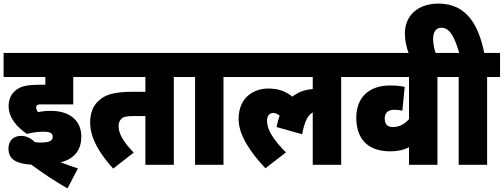

<svg xmlns="http://www.w3.org/2000/svg" viewBox="-20 -916 2799 1067"><path d="M220 -184C261 -184 273 -175 273 -156C273 -136 258 -124 207 -124C198 -124 187 -124 174 -126C151 -149 124 -161 97 -161C60 -161 27 -139 27 -91C27 -28 74 -6 154 -1C219 47 288 93 355 131L413 20C387 12 351 -1 317 -14C402 -35 432 -92 432 -157C432 -236 379 -300 261 -300C232 -300 213 -297 191 -293C185 -302 181 -309 181 -319C181 -324 182 -328 185 -330C189 -335 195 -336 211 -336H387V-488H469V-622H0V-488H232V-445H202C119 -445 88 -433 64 -411C39 -390 28 -360 28 -326C28 -262 74 -209 130 -172C156 -179 189 -184 220 -184Z M946 -488H1018V-622H456V-488H788V-406H723C611 -406 564 -390 527 -355C498 -328 481 -290 481 -235C481 -146 537 -58 609 21L723 -68C671 -122 639 -169 639 -215C639 -231 644 -244 652 -253C664 -267 681 -271 723 -271H788V0H946Z M1222 -488H1294V-622H1005V-488H1064V0H1222Z M1281 -488H1718V-421C1674 -418 1636 -404 1605 -379C1564 -410 1528 -424 1470 -424C1400 -424 1306 -383 1306 -254C1306 -169 1366 -75 1455 19L1569 -69C1501 -138 1464 -193 1464 -245C1464 -268 1474 -288 1498 -288C1511 -288 1523 -283 1534 -273C1527 -254 1521 -233 1517 -210L1659 -170C1673 -246 1694 -279 1718 -291V0H1876V-488H1947V-622H1281Z M2483 -488V-622H1935V-488H2253V-254C2230 -228 2201 -210 2164 -210C2141 -210 2118 -218 2118 -258C2118 -289 2137 -306 2171 -306C2191 -306 2204 -304 2216 -301L2229 -433C2202 -439 2180 -441 2148 -441C2026 -441 1960 -370 1960 -262C1960 -135 2033 -75 2149 -75C2190 -75 2222 -82 2253 -98V0H2411V-488Z M2253 -615H2403C2395 -638 2387 -667 2387 -699C2387 -741 2404 -762 2434 -762C2481 -762 2508 -704 2532 -622H2470V-488H2529V0H2687V-488H2759V-622H2671C2641 -769 2578 -896 2417 -896C2304 -896 2230 -831 2230 -730C2230 -692 2239 -650 2253 -615Z"/></svg>

Font: Noto Sans Condensed Black
Style: Italic
Weight: 900
Width: 3
Italic angle: -12°
Designer: Monotype Design Team
Foundry: Monotype Imaging Inc.
Version: Version 2.013